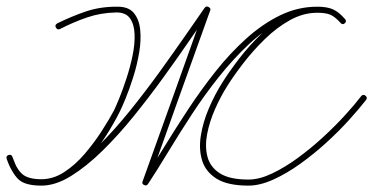

<svg xmlns="http://www.w3.org/2000/svg" viewBox="-30 -572 1170 602"><path d="M158 -481Q150 -477 145 -486Q141 -494 150 -499Q195 -521 239 -536Q283 -551 335 -551Q372 -552 389 -532Q406 -512 409.5 -479.5Q413 -447 406.5 -408Q400 -369 388 -331Q376 -293 363.5 -262.5Q351 -232 343 -217Q327 -185 302.5 -146.5Q278 -108 246 -72.5Q214 -37 177 -14Q140 9 100 9Q52 9 28.5 -11.5Q5 -32 -9 -74Q-12 -83 -3 -86Q6 -89 9 -80Q18 -55 27 -39.5Q36 -24 52.5 -17Q69 -10 100 -10Q140 -10 186 -39Q232 -68 281 -117Q330 -166 378 -225.5Q426 -285 470 -346Q514 -407 550.5 -459.5Q587 -512 612 -548Q617 -554 624 -550Q632 -546 629 -539Q580 -403 531.5 -267.5Q483 -132 435 3Q432 11 423 7Q413 2 418 -5Q448 -51 483.5 -109Q519 -167 559.5 -228.5Q600 -290 645.5 -347.5Q691 -405 742 -451Q793 -497 848.5 -524Q904 -551 965 -551Q996 -551 1014.5 -542.5Q1033 -534 1052 -512Q1058 -505 1051 -499Q1044 -493 1038 -500Q1021 -519 1006.5 -525.5Q992 -532 965 -532Q921 -532 879.5 -509Q838 -486 801 -450Q764 -414 733.5 -374.5Q703 -335 683 -303Q683 -303 683 -303Q683 -303 683 -303Q683 -303 683 -303Q662 -270 644.5 -230.5Q627 -191 619.5 -152Q612 -113 620.5 -80.5Q629 -48 659.5 -28.5Q690 -9 749 -9Q783 -9 823 -28Q863 -47 904 -77Q945 -107 983 -142Q1021 -177 1052 -211Q1083 -245 1102 -270Q1108 -278 1116 -272Q1123 -266 1118 -259Q1097 -232 1065 -196.5Q1033 -161 993.5 -125Q954 -89 911.5 -58.5Q869 -28 827 -9Q785 10 749 10Q684 10 649.5 -11.5Q615 -33 604 -68Q593 -103 599.5 -145.5Q606 -188 624.5 -231.5Q643 -275 667 -313Q667 -313 667 -313Q667 -313 667 -313Q667 -313 667 -313Q667 -313 667 -313Q689 -348 720.5 -389Q752 -430 791 -467Q830 -504 874 -527.5Q918 -551 965 -551Q996 -551 1014.5 -542.5Q1033 -534 1052 -512Q1058 -505 1051 -499Q1044 -493 1038 -500Q1021 -519 1006.5 -525.5Q992 -532 965 -532Q907 -532 853 -505.5Q799 -479 750 -433Q701 -387 656 -330.5Q611 -274 571.5 -213.5Q532 -153 497.5 -96Q463 -39 434 5Q429 12 422 8Q414 5 417 -3Q466 -139 514.5 -274.5Q563 -410 611 -545Q614 -553 623 -548Q632 -543 628 -536Q601 -499 564 -445Q527 -391 482.5 -329.5Q438 -268 389.5 -208Q341 -148 291 -99Q241 -50 192.5 -20Q144 10 100 10Q48 10 27.5 -10Q7 -30 -9 -74Q-12 -83 -3 -86Q6 -89 9 -80Q21 -43 39.5 -26.5Q58 -10 100 -10Q137 -10 171.5 -32.5Q206 -55 235.5 -89.5Q265 -124 288.5 -160.5Q312 -197 327 -225Q333 -237 344 -264Q355 -291 366.5 -326Q378 -361 385.5 -397Q393 -433 392 -464Q391 -495 378 -514Q365 -533 335 -533Q286 -532 243.5 -517.5Q201 -503 158 -481Q158 -481 158 -481Q158 -481 158 -481Z"/></svg>

Font: FRB American Cursive Guidelines Arrows Extralight
Style: Italic
Weight: 200
Italic angle: -25°
Version: Version 2.0;Modular Font Editor K font №1